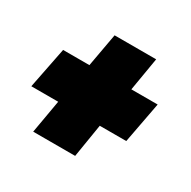

<svg xmlns="http://www.w3.org/2000/svg" viewBox="-87 -455 427 430"><g transform="rotate(30 127.0 -240.0)"><path d="M46 -101 61 -187H-8.5L12.5 -293H80.5L96 -379H203.5L189 -293H257L237 -187H168.5L154.5 -101Z"/></g></svg>

Font: Anybody Condensed ExtraBold
Style: Italic
Weight: 800
Width: 3
Italic angle: -10°
Designer: Tyler Finck
Foundry: Etcetera Type Company
Version: Version 1.010; ttfautohint (v1.8.3) -l 8 -r 50 -G 200 -x 14 